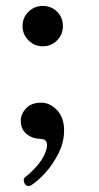

<svg xmlns="http://www.w3.org/2000/svg" viewBox="-20 -462 333 647"><path d="M87 161Q73 170 64 158Q60 152 60 145Q60 138 67 133Q81 123 103 99Q125 75 135 46Q140 31 137.5 19Q135 7 116 6Q88 5 69 -11Q50 -27 50 -55Q50 -78 68 -97Q86 -116 118 -116Q149 -116 172.5 -90.5Q196 -65 196 -23Q196 17 177.5 54Q159 91 134 119Q109 147 87 161ZM124 -306Q96 -306 76 -326Q56 -346 56 -374Q56 -403 76 -422.5Q96 -442 124 -442Q153 -442 172.5 -422.5Q192 -403 192 -374Q192 -346 172.5 -326Q153 -306 124 -306Z"/></svg>

Font: TsukuhouMincho
Style: Regular
Weight: 400
Designer: Iose
Foundry: Typographish
Version: Version 1.001; ttfautohint (v1.8.3)